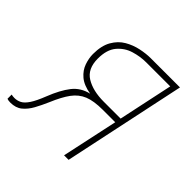

<svg xmlns="http://www.w3.org/2000/svg" viewBox="-179 -652 780 780"><g transform="rotate(45 211.0 -262.5)"><path d="M-16 3Q-28 3 -35 0V-24Q-27 -22 -17 -22Q-2 -22 12 -29Q26 -36 40 -57Q54 -78 70 -119Q92 -175 118 -208.5Q144 -242 188 -252Q146 -259 123 -278.5Q100 -298 91 -324Q82 -350 82 -374Q82 -422 99.5 -452.5Q117 -483 144.5 -499Q172 -515 203 -521.5Q234 -528 260 -528H428L316 0H290L342 -242H271Q219 -242 188.5 -229.5Q158 -217 137 -188.5Q116 -160 95 -110Q82 -80 68 -54.5Q54 -29 34.5 -13Q15 3 -16 3ZM250 -268H347L397 -503H259Q225 -503 190.5 -492.5Q156 -482 132.5 -454Q109 -426 109 -375Q109 -316 148.5 -292Q188 -268 250 -268Z"/></g></svg>

Font: Noto Sans Disp Thin
Style: Italic
Weight: 100
Italic angle: -12°
Designer: Monotype Design Team
Foundry: Monotype Imaging Inc.
Version: Version 2.000;GOOG;noto-source:20170915:90ef993387c0